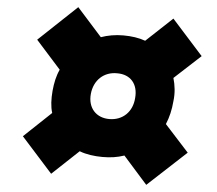

<svg xmlns="http://www.w3.org/2000/svg" viewBox="-20 -594 606 537"><path d="M328 -159 389 -77 505 -167 444 -247C454 -266 461 -287 465 -311C470 -334 469 -356 465 -376L544 -437L465 -542L386 -480C369 -488 348 -493 325 -495C303 -497 281 -495 262 -490L199 -574L84 -483L147 -399C137 -382 131 -362 127 -340C123 -317 122 -296 126 -278L44 -213L123 -108L203 -171C221 -162 244 -157 266 -155C288 -153 308 -154 328 -159ZM286 -261C249 -264 227 -292 234 -331C241 -370 271 -393 308 -389C345 -386 365 -359 358 -320C352 -281 323 -258 286 -261Z"/></svg>

Font: Fixel Display ExtraBold
Style: Italic
Weight: 800
Italic angle: -10°
Designer: AlfaBravo + MacPaw
Foundry: Kyrylo Tkachov, Marchela Mozhyna, Serhii Makarenko, Maria Weinstein, Zakhar Kryvoshyya
Version: Version 1.210;Glyphs 3.2 (3217)